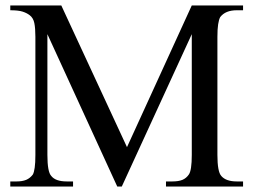

<svg xmlns="http://www.w3.org/2000/svg" viewBox="-20 -682 930 702"><path d="M586.9 0V-18.6H609.9Q632.8 -18.6 647 -24.4Q661.1 -30.3 670.4 -43.9Q681.2 -59.1 681.2 -115.7V-557.1L425.3 0H408.7L153.3 -557.1V-115.7Q153.3 -53.2 167.5 -38.6Q183.1 -18.6 224.1 -18.6H247.1V0H17.6V-18.6H40.5Q61.5 -18.6 75.7 -24.4Q89.8 -30.3 100.1 -43.9Q104.5 -51.8 106.9 -69.1Q109.4 -86.4 109.4 -115.7V-547.4Q109.4 -578.6 105.5 -597.7Q101.6 -616.7 88.4 -626.5Q77.6 -634.8 62.3 -639.6Q46.9 -644.5 17.6 -644.5V-662.1H204.1L444.3 -144L681.2 -662.1H868.7V-644.5H845.7Q804.2 -644.5 785.2 -619.6Q780.3 -610.8 777.6 -593.3Q774.9 -575.7 774.9 -547.4V-115.7Q774.9 -54.2 789.1 -38.6Q806.2 -18.6 845.7 -18.6H868.7V0Z"/></svg>

Font: Doulos SIL Compact
Style: Regular
Weight: 400
Designer: Walt Agee, Victor Gaultney, Peter Martin, Debbi Hosken
Foundry: SIL International
Version: Version 4.110; 2011; Maintenance release ; LnSpcTght